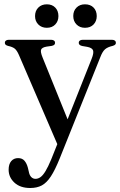

<svg xmlns="http://www.w3.org/2000/svg" viewBox="-20 -652 572 912"><path d="M309.5 -64.5 257.5 45 70 -390.5Q60.5 -412.5 50 -421Q39.5 -429.5 18 -434Q9.5 -436.5 6.2 -440Q3 -443.5 3 -449Q3 -455.5 8 -459.2Q13 -463 21.5 -463H223Q231.5 -463 236.5 -459.2Q241.5 -455.5 241.5 -449Q241.5 -443 238 -439.5Q234.5 -436 225.5 -434L201 -430.5Q179 -426.5 175.2 -416Q171.5 -405.5 182 -379.5ZM223.5 104.5 267 -4.5 279 -29.5 415 -372Q426.5 -400.5 422 -412.8Q417.5 -425 394 -429.5L370.5 -433.5Q362 -435.5 358 -439.2Q354 -443 354 -449Q354 -455.5 359 -459.2Q364 -463 373 -463H512Q520.5 -463 525.5 -459.2Q530.5 -455.5 530.5 -448.5Q530.5 -443.5 527 -440Q523.5 -436.5 515 -434Q491 -428.5 478.8 -417.8Q466.5 -407 456.5 -380.5L263.5 101Q241.5 155.5 221.5 186Q201.5 216.5 178.5 228.8Q155.5 241 123.5 241Q76 241 48.5 215.5Q21 190 21 154Q21 128 33.2 113.5Q45.5 99 66 99Q85.5 99 96.2 111.5Q107 124 112.5 145L116.5 162Q119.5 179.5 128 188.5Q136.5 197.5 148.5 197.5Q161 197.5 172.5 189.2Q184 181 196.2 160.8Q208.5 140.5 223.5 104.5ZM202.5 -520Q177.5 -520 162 -535.8Q146.5 -551.5 146.5 -575.5Q146.5 -600.5 162 -616Q177.5 -631.5 202.5 -631.5Q227.5 -631.5 242.5 -616Q257.5 -600.5 257.5 -575.5Q257.5 -551.5 242.5 -535.8Q227.5 -520 202.5 -520ZM383.5 -520Q359 -520 343.5 -535.8Q328 -551.5 328 -576Q328 -600.5 343.5 -616Q359 -631.5 383.5 -631.5Q409.5 -631.5 424.5 -616Q439.5 -600.5 439.5 -575.5Q439.5 -551.5 424.5 -535.8Q409.5 -520 383.5 -520Z"/></svg>

Font: Fraunces 48pt
Style: Regular
Weight: 400
Version: Version 1.000;[b76b70a41]